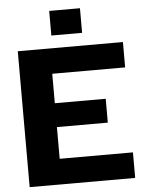

<svg xmlns="http://www.w3.org/2000/svg" viewBox="-61 -978 780 1026"><g transform="rotate(-5 329.0 -464.5)"><path d="M56 0V-729H620V-593H229V-137H622V0ZM213 -307V-435H502V-307ZM242 -797V-929H407V-797Z"/></g></svg>

Font: Hubot Sans
Style: Bold
Weight: 700
Designer: Deni Anggara
Foundry: GitHub, Inc., Subsidiary of Microsoft Corporation
Version: Version 2.000